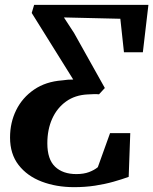

<svg xmlns="http://www.w3.org/2000/svg" viewBox="-20 -763 633 793"><path d="M286 10Q212.5 10 152.2 -13Q92 -36 56.8 -81.5Q21.5 -127 21.5 -195Q21.5 -257 47 -308.5Q72.5 -360 120.8 -393Q169 -426 236.5 -431Q249 -433 260.5 -433.8Q272 -434.5 282.5 -434.5L111 -709.5L121 -743H593L570 -547H492L477 -685.5L244 -691L286 -626.5L413 -399.5L389 -373.5Q379 -374.5 368 -374.2Q357 -374 342 -373Q290 -370.5 252.8 -343.8Q215.5 -317 195.5 -272.5Q175.5 -228 175.5 -171Q175.5 -105 207.5 -74.5Q239.5 -44 295.5 -44Q325.5 -44 347.5 -52.2Q369.5 -60.5 384 -72.5L434.5 -213H518L511.5 -32.5Q484 -22.5 448.8 -12.5Q413.5 -2.5 372.5 3.8Q331.5 10 286 10Z"/></svg>

Font: Merriweather 48pt
Style: Bold Italic
Weight: 700
Italic angle: -7.8°
Version: Version 2.101